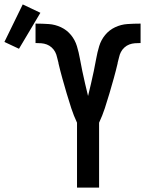

<svg xmlns="http://www.w3.org/2000/svg" viewBox="-149 -850 669 870"><path d="M200 0V-294Q185 -326 174 -359.5Q163 -393 153 -427Q143 -461 133.5 -495Q124 -529 116 -563V-565Q112 -578 109.5 -590.5Q107 -603 101 -614.5Q95 -626 85 -635Q75 -644 63 -648.5Q51 -653 38 -654Q25 -655 12 -655V-743H14Q43 -743 72 -741Q101 -739 127.5 -726.5Q154 -714 172.5 -691.5Q191 -669 199.5 -641Q208 -613 213 -584.5Q218 -556 224 -528Q230 -500 236.5 -471.5Q243 -443 250 -415Q257 -443 263.5 -471.5Q270 -500 276 -528Q282 -556 287 -584.5Q292 -613 300.5 -641Q309 -669 327.5 -691.5Q346 -714 372.5 -726.5Q399 -739 428 -741Q457 -743 486 -743H488V-655Q475 -655 462 -654Q449 -653 437 -648.5Q425 -644 415 -635Q405 -626 399 -614.5Q393 -603 390.5 -590.5Q388 -578 384 -565V-563Q376 -529 366.5 -495Q357 -461 347 -427Q337 -393 326 -359.5Q315 -326 300 -294V0ZM-63 -629 -129 -660 -46 -830 34 -792Z"/></svg>

Font: Iosevka Custom Semibold
Style: Regular
Weight: 600
Designer: Belleve Invis
Foundry: Belleve Invis
Version: Version 27.0.2; ttfautohint (v1.8.4)